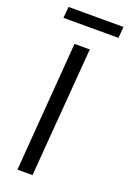

<svg xmlns="http://www.w3.org/2000/svg" viewBox="-166 -937 665 993"><g transform="rotate(20 166.0 -440.5)"><path d="M124 -712H208L152 0H69ZM30 -881H332L327 -819H24Z"/></g></svg>

Font: Muli
Style: Italic
Weight: 400
Italic angle: -4.541°
Designer: Vernon Adams
Foundry: Vernon Adams
Version: Version 2.001